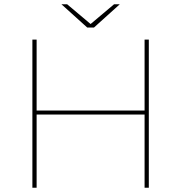

<svg xmlns="http://www.w3.org/2000/svg" viewBox="-20 -887 856 907"><path d="M663 -700H683V0H663ZM133 -700H153V0H133ZM148 -365H668V-346H148ZM270 -867H297L411 -771H405L519 -867H546L424 -757H392Z"/></svg>

Font: iiserrat Thin
Style: Regular
Weight: 100
Designer: Akira Ohta
Foundry: Akira Ohta
Version: Version 1.200;Glyphs 3.3.1 (3343)